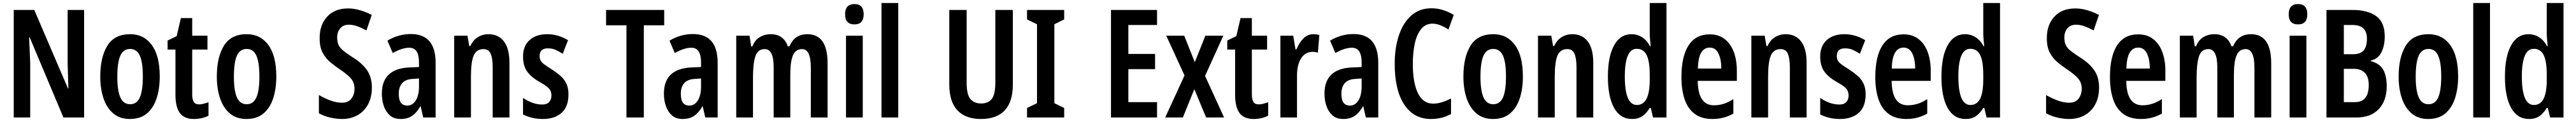

<svg xmlns="http://www.w3.org/2000/svg" viewBox="-20 -831 17059 810"><path d="M537 -51H400L177 -582H173Q176 -524 177 -485.5Q178 -447 180 -413V-51H71V-765H207L430 -244H433Q431 -304 430 -340Q429 -376 428 -411V-765H537Z M1038 -323Q1038 -244 1018 -180.5Q998 -117 954.5 -79Q911 -41 840 -41Q773 -41 729.5 -78.5Q686 -116 665 -179.5Q644 -243 644 -323Q644 -451 691 -527.5Q738 -604 842 -604Q933 -604 985.5 -532Q1038 -460 1038 -323ZM757 -322Q757 -230 777 -184.5Q797 -139 842 -139Q886 -139 906 -184Q926 -229 926 -323Q926 -417 906 -461.5Q886 -506 842 -506Q797 -506 777 -461.5Q757 -417 757 -322Z M1299 -138Q1313 -138 1328 -142Q1343 -146 1361 -152V-63Q1319 -41 1264 -41Q1200 -41 1171 -81Q1142 -121 1142 -202V-502H1090V-562L1150 -591L1178 -711H1253V-594H1354V-502H1253V-204Q1253 -171 1263 -154.5Q1273 -138 1299 -138Z M1810 -323Q1810 -244 1790 -180.5Q1770 -117 1726.5 -79Q1683 -41 1612 -41Q1545 -41 1501.5 -78.5Q1458 -116 1437 -179.5Q1416 -243 1416 -323Q1416 -451 1463 -527.5Q1510 -604 1614 -604Q1705 -604 1757.5 -532Q1810 -460 1810 -323ZM1529 -322Q1529 -230 1549 -184.5Q1569 -139 1614 -139Q1658 -139 1678 -184Q1698 -229 1698 -323Q1698 -417 1678 -461.5Q1658 -506 1614 -506Q1569 -506 1549 -461.5Q1529 -417 1529 -322Z M2443 -249Q2443 -185 2417.5 -138Q2392 -91 2347.5 -66Q2303 -41 2246 -41Q2209 -41 2168.5 -50Q2128 -59 2092 -79V-200Q2130 -178 2169.5 -163.5Q2209 -149 2245 -149Q2287 -149 2307.5 -176.5Q2328 -204 2328 -242Q2328 -284 2302.5 -312Q2277 -340 2230 -371Q2202 -390 2171 -415Q2140 -440 2118.5 -478Q2097 -516 2097 -576Q2096 -664 2146 -719.5Q2196 -775 2286 -775Q2357 -775 2442 -732L2407 -629Q2369 -649 2342.5 -658Q2316 -667 2289 -667Q2254 -667 2233.5 -643Q2213 -619 2213 -582Q2213 -552 2222.5 -532Q2232 -512 2253 -495Q2274 -478 2309 -455Q2375 -415 2409 -367.5Q2443 -320 2443 -249Z M2701 -605Q2865 -605 2865 -414V-51H2783L2766 -125H2764Q2740 -83 2709.5 -62Q2679 -41 2633 -41Q2589 -41 2562 -65Q2535 -89 2522 -127Q2509 -165 2509 -209Q2509 -293 2555 -336Q2601 -379 2688 -383L2755 -386V-417Q2755 -464 2739.5 -489Q2724 -514 2690 -514Q2643 -514 2581 -479L2546 -561Q2618 -605 2701 -605ZM2714 -307Q2667 -305 2644 -279.5Q2621 -254 2621 -209Q2621 -167 2635.5 -148.5Q2650 -130 2677 -130Q2712 -130 2733.5 -164Q2755 -198 2755 -258V-310Z M3215 -604Q3281 -604 3317.5 -556Q3354 -508 3354 -414V-51H3243V-384Q3243 -444 3229.5 -474.5Q3216 -505 3182 -505Q3136 -505 3117.5 -463Q3099 -421 3099 -321V-51H2988V-594H3076L3088 -525H3095Q3113 -565 3145 -584.5Q3177 -604 3215 -604Z M3745 -205Q3745 -122 3699 -81.5Q3653 -41 3575 -41Q3537 -41 3504.5 -49Q3472 -57 3444 -71V-181Q3469 -163 3502.5 -150Q3536 -137 3572 -137Q3601 -137 3616.5 -153Q3632 -169 3632 -197Q3632 -212 3627 -225.5Q3622 -239 3605 -253.5Q3588 -268 3553 -287Q3499 -318 3471.5 -356Q3444 -394 3444 -456Q3444 -525 3487 -564.5Q3530 -604 3604 -604Q3677 -604 3742 -564L3707 -474Q3683 -489 3661 -499.5Q3639 -510 3608 -510Q3554 -510 3554 -459Q3554 -443 3559.5 -431Q3565 -419 3582 -405.5Q3599 -392 3632 -372Q3663 -352 3689 -330Q3715 -308 3730 -278Q3745 -248 3745 -205Z M4244 -51H4129V-663H3994V-765H4379V-663H4244Z M4569 -605Q4733 -605 4733 -414V-51H4651L4634 -125H4632Q4608 -83 4577.5 -62Q4547 -41 4501 -41Q4457 -41 4430 -65Q4403 -89 4390 -127Q4377 -165 4377 -209Q4377 -293 4423 -336Q4469 -379 4556 -383L4623 -386V-417Q4623 -464 4607.5 -489Q4592 -514 4558 -514Q4511 -514 4449 -479L4414 -561Q4486 -605 4569 -605ZM4582 -307Q4535 -305 4512 -279.5Q4489 -254 4489 -209Q4489 -167 4503.5 -148.5Q4518 -130 4545 -130Q4580 -130 4601.5 -164Q4623 -198 4623 -258V-310Z M5327 -604Q5461 -604 5461 -411V-51H5350V-382Q5350 -505 5292 -505Q5249 -505 5231.5 -463Q5214 -421 5214 -336V-51H5104V-384Q5104 -505 5045 -505Q4998 -505 4982.5 -456.5Q4967 -408 4967 -320V-51H4856V-594H4944L4955 -523H4963Q4980 -566 5012.5 -585Q5045 -604 5083 -604Q5129 -604 5157.5 -582Q5186 -560 5197 -524H5209Q5227 -566 5256.5 -585Q5286 -604 5327 -604Z M5639 -804Q5700 -804 5700 -736Q5700 -669 5639 -669Q5577 -669 5577 -736Q5577 -804 5639 -804ZM5694 -594V-51H5583V-594Z M5929 -51H5818V-811H5929Z M6688 -270Q6688 -156 6634.5 -98.5Q6581 -41 6477 -41Q6375 -41 6321 -98.5Q6267 -156 6267 -270V-765H6382V-282Q6382 -203 6407 -173.5Q6432 -144 6478 -144Q6525 -144 6548.5 -174.5Q6572 -205 6572 -283V-765H6688Z M7028 -51H6782V-114L6848 -146V-670L6782 -702V-765H7028V-702L6963 -670V-146L7028 -114Z M7643 -51H7338V-765H7643V-665H7453V-473H7630V-372H7453V-153H7643Z M7825 -330 7704 -594H7823L7893 -418L7963 -594H8082L7961 -327L8087 -51H7968L7890 -239L7814 -51H7697Z M8317 -138Q8331 -138 8346 -142Q8361 -146 8379 -152V-63Q8337 -41 8282 -41Q8218 -41 8189 -81Q8160 -121 8160 -202V-502H8108V-562L8168 -591L8196 -711H8271V-594H8372V-502H8271V-204Q8271 -171 8281 -154.5Q8291 -138 8317 -138Z M8679 -604Q8687 -604 8696.5 -603Q8706 -602 8718 -598L8708 -481Q8701 -484 8691.5 -485.5Q8682 -487 8676 -487Q8624 -487 8597 -443.5Q8570 -400 8570 -331V-51H8460V-594H8545L8560 -503H8566Q8583 -545 8611 -574.5Q8639 -604 8679 -604Z M8944 -605Q9108 -605 9108 -414V-51H9026L9009 -125H9007Q8983 -83 8952.5 -62Q8922 -41 8876 -41Q8832 -41 8805 -65Q8778 -89 8765 -127Q8752 -165 8752 -209Q8752 -293 8798 -336Q8844 -379 8931 -383L8998 -386V-417Q8998 -464 8982.5 -489Q8967 -514 8933 -514Q8886 -514 8824 -479L8789 -561Q8861 -605 8944 -605ZM8957 -307Q8910 -305 8887 -279.5Q8864 -254 8864 -209Q8864 -167 8878.5 -148.5Q8893 -130 8920 -130Q8955 -130 8976.5 -164Q8998 -198 8998 -258V-310Z M9468 -674Q9421 -674 9392 -638Q9363 -602 9350 -541.5Q9337 -481 9337 -407Q9337 -281 9371 -212Q9405 -143 9471 -143Q9500 -143 9529 -152Q9558 -161 9590 -177V-74Q9531 -41 9457 -41Q9343 -41 9280 -137Q9217 -233 9217 -408Q9217 -512 9244.5 -595.5Q9272 -679 9326.5 -727.5Q9381 -776 9460 -776Q9500 -776 9536.5 -764.5Q9573 -753 9608 -732L9573 -635Q9547 -652 9520 -663Q9493 -674 9468 -674Z M10066 -323Q10066 -244 10046 -180.5Q10026 -117 9982.5 -79Q9939 -41 9868 -41Q9801 -41 9757.5 -78.5Q9714 -116 9693 -179.5Q9672 -243 9672 -323Q9672 -451 9719 -527.5Q9766 -604 9870 -604Q9961 -604 10013.5 -532Q10066 -460 10066 -323ZM9785 -322Q9785 -230 9805 -184.5Q9825 -139 9870 -139Q9914 -139 9934 -184Q9954 -229 9954 -323Q9954 -417 9934 -461.5Q9914 -506 9870 -506Q9825 -506 9805 -461.5Q9785 -417 9785 -322Z M10393 -604Q10459 -604 10495.5 -556Q10532 -508 10532 -414V-51H10421V-384Q10421 -444 10407.5 -474.5Q10394 -505 10360 -505Q10314 -505 10295.5 -463Q10277 -421 10277 -321V-51H10166V-594H10254L10266 -525H10273Q10291 -565 10323 -584.5Q10355 -604 10393 -604Z M10789 -41Q10711 -41 10670 -114.5Q10629 -188 10629 -322Q10629 -456 10670 -530Q10711 -604 10785 -604Q10823 -604 10855 -584Q10887 -564 10908 -524H10912Q10910 -551 10908 -571Q10906 -591 10906 -610V-811H11017V-51H10928L10913 -114H10906Q10883 -77 10856 -59Q10829 -41 10789 -41ZM10821 -134Q10864 -134 10885 -175.5Q10906 -217 10906 -303V-334Q10906 -424 10885.5 -465.5Q10865 -507 10820 -507Q10780 -507 10760.5 -460.5Q10741 -414 10741 -324Q10741 -134 10821 -134Z M11303 -603Q11362 -603 11402 -572Q11442 -541 11462.5 -486.5Q11483 -432 11483 -361V-294H11224Q11226 -132 11331 -132Q11364 -132 11395 -141.5Q11426 -151 11460 -173V-77Q11429 -59 11394.5 -50Q11360 -41 11322 -41Q11248 -41 11202.5 -76Q11157 -111 11136.5 -173.5Q11116 -236 11116 -319Q11116 -457 11163.5 -530Q11211 -603 11303 -603ZM11303 -515Q11268 -515 11247.5 -482.5Q11227 -450 11225 -376H11380Q11380 -437 11361 -476Q11342 -515 11303 -515Z M11806 -604Q11872 -604 11908.5 -556Q11945 -508 11945 -414V-51H11834V-384Q11834 -444 11820.5 -474.5Q11807 -505 11773 -505Q11727 -505 11708.5 -463Q11690 -421 11690 -321V-51H11579V-594H11667L11679 -525H11686Q11704 -565 11736 -584.5Q11768 -604 11806 -604Z M12336 -205Q12336 -122 12290 -81.5Q12244 -41 12166 -41Q12128 -41 12095.5 -49Q12063 -57 12035 -71V-181Q12060 -163 12093.5 -150Q12127 -137 12163 -137Q12192 -137 12207.5 -153Q12223 -169 12223 -197Q12223 -212 12218 -225.5Q12213 -239 12196 -253.5Q12179 -268 12144 -287Q12090 -318 12062.5 -356Q12035 -394 12035 -456Q12035 -525 12078 -564.5Q12121 -604 12195 -604Q12268 -604 12333 -564L12298 -474Q12274 -489 12252 -499.5Q12230 -510 12199 -510Q12145 -510 12145 -459Q12145 -443 12150.5 -431Q12156 -419 12173 -405.5Q12190 -392 12223 -372Q12254 -352 12280 -330Q12306 -308 12321 -278Q12336 -248 12336 -205Z M12587 -603Q12646 -603 12686 -572Q12726 -541 12746.5 -486.5Q12767 -432 12767 -361V-294H12508Q12510 -132 12615 -132Q12648 -132 12679 -141.5Q12710 -151 12744 -173V-77Q12713 -59 12678.5 -50Q12644 -41 12606 -41Q12532 -41 12486.5 -76Q12441 -111 12420.5 -173.5Q12400 -236 12400 -319Q12400 -457 12447.5 -530Q12495 -603 12587 -603ZM12587 -515Q12552 -515 12531.5 -482.5Q12511 -450 12509 -376H12664Q12664 -437 12645 -476Q12626 -515 12587 -515Z M12998 -41Q12920 -41 12879 -114.5Q12838 -188 12838 -322Q12838 -456 12879 -530Q12920 -604 12994 -604Q13032 -604 13064 -584Q13096 -564 13117 -524H13121Q13119 -551 13117 -571Q13115 -591 13115 -610V-811H13226V-51H13137L13122 -114H13115Q13092 -77 13065 -59Q13038 -41 12998 -41ZM13030 -134Q13073 -134 13094 -175.5Q13115 -217 13115 -303V-334Q13115 -424 13094.5 -465.5Q13074 -507 13029 -507Q12989 -507 12969.5 -460.5Q12950 -414 12950 -324Q12950 -134 13030 -134Z M13882 -249Q13882 -185 13856.5 -138Q13831 -91 13786.5 -66Q13742 -41 13685 -41Q13648 -41 13607.5 -50Q13567 -59 13531 -79V-200Q13569 -178 13608.5 -163.5Q13648 -149 13684 -149Q13726 -149 13746.5 -176.5Q13767 -204 13767 -242Q13767 -284 13741.5 -312Q13716 -340 13669 -371Q13641 -390 13610 -415Q13579 -440 13557.5 -478Q13536 -516 13536 -576Q13535 -664 13585 -719.5Q13635 -775 13725 -775Q13796 -775 13881 -732L13846 -629Q13808 -649 13781.5 -658Q13755 -667 13728 -667Q13693 -667 13672.5 -643Q13652 -619 13652 -582Q13652 -552 13661.5 -532Q13671 -512 13692 -495Q13713 -478 13748 -455Q13814 -415 13848 -367.5Q13882 -320 13882 -249Z M14141 -603Q14200 -603 14240 -572Q14280 -541 14300.5 -486.5Q14321 -432 14321 -361V-294H14062Q14064 -132 14169 -132Q14202 -132 14233 -141.5Q14264 -151 14298 -173V-77Q14267 -59 14232.5 -50Q14198 -41 14160 -41Q14086 -41 14040.5 -76Q13995 -111 13974.5 -173.5Q13954 -236 13954 -319Q13954 -457 14001.5 -530Q14049 -603 14141 -603ZM14141 -515Q14106 -515 14085.5 -482.5Q14065 -450 14063 -376H14218Q14218 -437 14199 -476Q14180 -515 14141 -515Z M14888 -604Q15022 -604 15022 -411V-51H14911V-382Q14911 -505 14853 -505Q14810 -505 14792.5 -463Q14775 -421 14775 -336V-51H14665V-384Q14665 -505 14606 -505Q14559 -505 14543.5 -456.5Q14528 -408 14528 -320V-51H14417V-594H14505L14516 -523H14524Q14541 -566 14573.5 -585Q14606 -604 14644 -604Q14690 -604 14718.5 -582Q14747 -560 14758 -524H14770Q14788 -566 14817.5 -585Q14847 -604 14888 -604Z M15200 -804Q15261 -804 15261 -736Q15261 -669 15200 -669Q15138 -669 15138 -736Q15138 -804 15200 -804ZM15255 -594V-51H15144V-594Z M15559 -765Q15661 -765 15717.5 -724Q15774 -683 15774 -589Q15774 -528 15752 -484Q15730 -440 15682 -429V-425Q15740 -410 15763.5 -368.5Q15787 -327 15787 -258Q15787 -163 15734.5 -107Q15682 -51 15587 -51H15388V-765ZM15564 -471Q15612 -471 15634 -496Q15656 -521 15656 -574Q15656 -665 15562 -665H15503V-471ZM15503 -374V-153H15577Q15668 -153 15668 -267Q15668 -320 15642.5 -347Q15617 -374 15570 -374Z M16260 -323Q16260 -244 16240 -180.5Q16220 -117 16176.5 -79Q16133 -41 16062 -41Q15995 -41 15951.5 -78.5Q15908 -116 15887 -179.5Q15866 -243 15866 -323Q15866 -451 15913 -527.5Q15960 -604 16064 -604Q16155 -604 16207.5 -532Q16260 -460 16260 -323ZM15979 -322Q15979 -230 15999 -184.5Q16019 -139 16064 -139Q16108 -139 16128 -184Q16148 -229 16148 -323Q16148 -417 16128 -461.5Q16108 -506 16064 -506Q16019 -506 15999 -461.5Q15979 -417 15979 -322Z M16471 -51H16360V-811H16471Z M16730 -41Q16652 -41 16611 -114.5Q16570 -188 16570 -322Q16570 -456 16611 -530Q16652 -604 16726 -604Q16764 -604 16796 -584Q16828 -564 16849 -524H16853Q16851 -551 16849 -571Q16847 -591 16847 -610V-811H16958V-51H16869L16854 -114H16847Q16824 -77 16797 -59Q16770 -41 16730 -41ZM16762 -134Q16805 -134 16826 -175.5Q16847 -217 16847 -303V-334Q16847 -424 16826.5 -465.5Q16806 -507 16761 -507Q16721 -507 16701.5 -460.5Q16682 -414 16682 -324Q16682 -134 16762 -134Z"/></svg>

Font: Noto Sans Tamil UI ExtraCondensed SemiBold
Style: Regular
Weight: 600
Width: 2
Designer: Jelle Bosma - Monotype Design Team
Foundry: Monotype Imaging Inc.
Version: Version 2.004; ttfautohint (v1.8.4.7-5d5b)